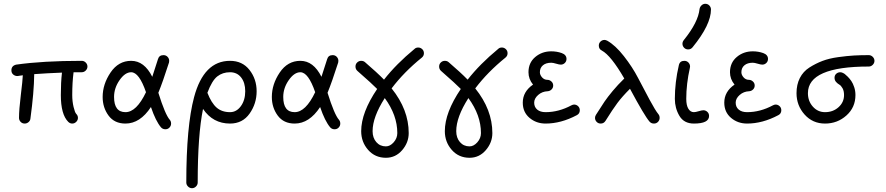

<svg xmlns="http://www.w3.org/2000/svg" viewBox="-20 -650 4660 1010"><path d="M110 0Q97 0 88.5 -9Q80 -18 80 -30Q80 -73 89.5 -150Q99 -227 100 -254Q91 -253 85 -252Q79 -251 76 -250.5Q73 -250 71 -250Q59 -250 49.5 -258Q40 -266 40 -280Q40 -304 65 -310Q205 -330 410 -330Q422 -330 431 -321Q440 -312 440 -300Q440 -288 431 -279Q422 -270 410 -270H367Q360 -216 360 -150Q360 -117 367 -87.5Q374 -58 381 -51Q390 -42 390 -30Q390 -18 381 -9Q372 0 360 0Q348 0 339 -9Q300 -48 300 -150Q300 -217 306 -268Q228 -265 160 -260Q159 -165 140 -26Q139 -15 130 -7.5Q121 0 110 0Z M748 -165Q712 -270 670 -270Q638 -270 609 -228.5Q580 -187 580 -140Q580 -60 640 -60Q698 -60 748 -165ZM840 -360Q853 -360 861.5 -351Q870 -342 870 -330Q870 -324 869 -321Q836 -218 813 -162Q849 -47 873 -20Q880 -12 880 0Q880 12 871.5 21Q863 30 850 30Q836 30 827 20Q799 -13 774 -87Q717 0 640 0Q582 0 551 -42Q520 -84 520 -140Q520 -207 561.5 -268.5Q603 -330 670 -330Q739 -330 781 -246Q791 -275 811 -339Q817 -360 840 -360Z M1020 310Q1020 322 1011 331Q1002 340 990 340Q978 340 969 331Q960 322 960 310Q960 14 1001 -139Q1052 -330 1190 -330Q1255 -330 1292.5 -282Q1330 -234 1330 -170Q1330 -105 1293 -52.5Q1256 0 1190 0Q1100 0 1048 -77Q1020 60 1020 310ZM1190 -60Q1224 -60 1247 -91.5Q1270 -123 1270 -170Q1270 -215 1248.5 -242.5Q1227 -270 1190 -270Q1151 -270 1123 -248Q1095 -226 1071 -162Q1092 -108 1119.5 -84Q1147 -60 1190 -60Z M1638 -165Q1602 -270 1560 -270Q1528 -270 1499 -228.5Q1470 -187 1470 -140Q1470 -60 1530 -60Q1588 -60 1638 -165ZM1730 -360Q1743 -360 1751.5 -351Q1760 -342 1760 -330Q1760 -324 1759 -321Q1726 -218 1703 -162Q1739 -47 1763 -20Q1770 -12 1770 0Q1770 12 1761.5 21Q1753 30 1740 30Q1726 30 1717 20Q1689 -13 1664 -87Q1607 0 1530 0Q1472 0 1441 -42Q1410 -84 1410 -140Q1410 -207 1451.5 -268.5Q1493 -330 1560 -330Q1629 -330 1671 -246Q1681 -275 1701 -339Q1707 -360 1730 -360Z M1940 40Q1940 75 1959.5 97.5Q1979 120 2010 120Q2032 120 2051 98.5Q2070 77 2070 50Q2070 -44 2004 -134Q1940 -34 1940 40ZM2210 -370Q2210 -356 2199 -347Q2105 -271 2040 -185Q2130 -73 2130 50Q2130 100 2095.5 140Q2061 180 2010 180Q1953 180 1916.5 138.5Q1880 97 1880 40Q1880 -58 1964 -182Q1940 -207 1860 -277Q1850 -286 1850 -300Q1850 -313 1859 -321.5Q1868 -330 1880 -330Q1892 -330 1900 -323Q1963 -269 2000 -231Q2064 -313 2161 -393Q2168 -400 2180 -400Q2192 -400 2201 -391.5Q2210 -383 2210 -370Z M2380 40Q2380 75 2399.5 97.5Q2419 120 2450 120Q2472 120 2491 98.5Q2510 77 2510 50Q2510 -44 2444 -134Q2380 -34 2380 40ZM2650 -370Q2650 -356 2639 -347Q2545 -271 2480 -185Q2570 -73 2570 50Q2570 100 2535.5 140Q2501 180 2450 180Q2393 180 2356.5 138.5Q2320 97 2320 40Q2320 -58 2404 -182Q2380 -207 2300 -277Q2290 -286 2290 -300Q2290 -313 2299 -321.5Q2308 -330 2320 -330Q2332 -330 2340 -323Q2403 -269 2440 -231Q2504 -313 2601 -393Q2608 -400 2620 -400Q2632 -400 2641 -391.5Q2650 -383 2650 -370Z M3000 -100Q3012 -100 3021 -91.5Q3030 -83 3030 -70Q3030 -52 3014 -44Q2931 0 2850 0Q2801 0 2765.5 -30Q2730 -60 2730 -110Q2730 -168 2784 -205Q2760 -234 2760 -270Q2760 -320 2795.5 -350Q2831 -380 2880 -380Q2909 -380 2934.5 -371Q2960 -362 2960 -340Q2960 -327 2951 -318.5Q2942 -310 2930 -310Q2922 -310 2905.5 -315Q2889 -320 2880 -320Q2852 -320 2836 -306.5Q2820 -293 2820 -270Q2820 -256 2831.5 -243Q2843 -230 2860 -230Q2871 -230 2880.5 -221.5Q2890 -213 2890 -200Q2890 -188 2881.5 -179.5Q2873 -171 2861 -170Q2832 -169 2811 -150.5Q2790 -132 2790 -110Q2790 -87 2806 -73.5Q2822 -60 2850 -60Q2919 -60 2986 -96Q2994 -100 3000 -100Z M3420 0Q3406 0 3397 -10Q3370 -41 3294 -183Q3253 -142 3228 -108.5Q3203 -75 3165 -14Q3156 0 3140 0Q3127 0 3118.5 -9Q3110 -18 3110 -30Q3110 -38 3115 -46Q3144 -92 3160 -115.5Q3176 -139 3203 -171.5Q3230 -204 3264 -237Q3194 -358 3146 -384Q3130 -392 3130 -410Q3130 -423 3139 -431.5Q3148 -440 3160 -440Q3166 -440 3174 -436Q3217 -412 3262 -354.5Q3307 -297 3336.5 -240Q3366 -183 3397 -125.5Q3428 -68 3443 -50Q3450 -42 3450 -30Q3450 -18 3441.5 -9Q3433 0 3420 0Z M3690 -630Q3703 -630 3711.5 -621Q3720 -612 3720 -600Q3720 -520 3623 -401Q3614 -390 3600 -390Q3587 -390 3578.5 -399Q3570 -408 3570 -420Q3570 -430 3577 -439Q3653 -533 3660 -603Q3662 -614 3670.5 -622Q3679 -630 3690 -630ZM3680 -70Q3692 -70 3701 -61.5Q3710 -53 3710 -40Q3710 0 3630 0Q3578 0 3554 -40.5Q3530 -81 3530 -130Q3530 -217 3551 -307Q3556 -330 3580 -330Q3593 -330 3601.5 -321Q3610 -312 3610 -300Q3610 -299 3609.5 -296.5Q3609 -294 3609 -293Q3590 -208 3590 -130Q3590 -96 3601 -78Q3612 -60 3630 -60Q3639 -60 3655.5 -65Q3672 -70 3680 -70Z M4060 -100Q4072 -100 4081 -91.5Q4090 -83 4090 -70Q4090 -52 4074 -44Q3991 0 3910 0Q3861 0 3825.5 -30Q3790 -60 3790 -110Q3790 -168 3844 -205Q3820 -234 3820 -270Q3820 -320 3855.5 -350Q3891 -380 3940 -380Q3969 -380 3994.5 -371Q4020 -362 4020 -340Q4020 -327 4011 -318.5Q4002 -310 3990 -310Q3982 -310 3965.5 -315Q3949 -320 3940 -320Q3912 -320 3896 -306.5Q3880 -293 3880 -270Q3880 -256 3891.5 -243Q3903 -230 3920 -230Q3931 -230 3940.5 -221.5Q3950 -213 3950 -200Q3950 -188 3941.5 -179.5Q3933 -171 3921 -170Q3892 -169 3871 -150.5Q3850 -132 3850 -110Q3850 -87 3866 -73.5Q3882 -60 3910 -60Q3979 -60 4046 -96Q4054 -100 4060 -100Z M4400 -270Q4407 -270 4415 -266Q4418 -265 4423.5 -261Q4429 -257 4439.5 -246.5Q4450 -236 4458.5 -223.5Q4467 -211 4473.5 -191.5Q4480 -172 4480 -150Q4480 -85 4432.5 -42.5Q4385 0 4320 0Q4255 0 4212.5 -47.5Q4170 -95 4170 -160Q4170 -205 4187.5 -239.5Q4205 -274 4238 -295Q4271 -316 4306.5 -329.5Q4342 -343 4389.5 -349.5Q4437 -356 4472 -358Q4507 -360 4550 -360Q4562 -360 4571 -351Q4580 -342 4580 -330Q4580 -318 4571 -309Q4562 -300 4550 -300Q4230 -300 4230 -160Q4230 -118 4256 -89Q4282 -60 4320 -60Q4362 -60 4391 -86Q4420 -112 4420 -150Q4420 -172 4412 -186Q4404 -200 4395 -205Q4386 -210 4378 -219Q4370 -228 4370 -241Q4370 -254 4379 -262Q4388 -270 4400 -270Z"/></svg>

Font: Pecita
Style: Book
Weight: 400
Width: 7
Version: Version 4.3